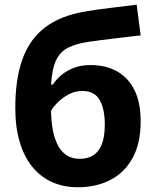

<svg xmlns="http://www.w3.org/2000/svg" viewBox="-20 -785 662 815"><path d="M44.9 -327.1Q44.9 -447.8 74.7 -532.2Q104.5 -616.7 169.4 -667.2Q234.4 -717.8 339.8 -735.8Q392.6 -745.1 447 -751.2Q501.5 -757.3 560.1 -765.1L577.1 -634.8Q551.8 -631.8 522 -628.4Q492.2 -625 461.9 -621.3Q431.6 -617.7 403.3 -614Q375 -610.4 352.1 -606.9Q302.2 -599.1 269 -582.5Q235.8 -565.9 218.3 -529.8Q200.7 -493.7 196.8 -425.8H204.1Q215.8 -444.3 237.3 -463.6Q258.8 -482.9 290.5 -495.8Q322.3 -508.8 363.8 -508.8Q429.2 -508.8 477.1 -481.9Q524.9 -455.1 551 -402.1Q577.1 -349.1 577.1 -270Q577.1 -177.2 543.2 -115Q509.3 -52.7 449.2 -21.5Q389.2 9.8 310.1 9.8Q249.5 9.8 200.7 -12.2Q151.9 -34.2 116.9 -77.1Q82 -120.1 63.5 -182.9Q44.9 -245.6 44.9 -327.1ZM318.8 -110.8Q350.6 -110.8 374.3 -124.8Q397.9 -138.7 411.4 -170.7Q424.8 -202.6 424.8 -256.8Q424.8 -322.3 403.1 -360.6Q381.3 -398.9 329.1 -398.9Q297.4 -398.9 269.8 -383.5Q242.2 -368.2 223.1 -348.4Q204.1 -328.6 196.8 -314.9Q196.8 -276.4 202.9 -240Q209 -203.6 222.7 -174.3Q236.3 -145 260 -127.9Q283.7 -110.8 318.8 -110.8Z"/></svg>

Font: Wonky
Style: Regular
Weight: 400
Designer: Monotype Design Team
Foundry: Monotype Imaging Inc.
Version: Version 3.000